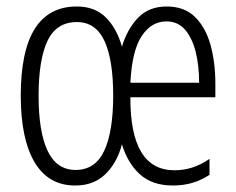

<svg xmlns="http://www.w3.org/2000/svg" viewBox="-20 -562 729 592"><path d="M494 -542Q549 -542 582 -509Q615 -476 629.5 -422Q644 -368 644 -305V-262H382Q381 -37 518 -37Q545 -37 571.5 -45Q598 -53 626 -72V-23Q602 -7 574 1.5Q546 10 513 10Q450 10 412 -24Q374 -58 356 -117Q341 -60 305 -25Q269 10 212 10Q129 10 86.5 -62Q44 -134 44 -267Q44 -542 217 -542Q272 -542 306 -508.5Q340 -475 356 -418Q372 -472 405.5 -507Q439 -542 494 -542ZM493 -496Q447 -496 417 -451Q387 -406 382 -307H594Q594 -359 583.5 -401.5Q573 -444 551 -470Q529 -496 493 -496ZM217 -494Q154 -494 126.5 -436Q99 -378 99 -267Q99 -155 127 -96.5Q155 -38 213 -38Q274 -38 301.5 -97.5Q329 -157 329 -267Q329 -378 302 -436Q275 -494 217 -494Z"/></svg>

Font: Noto Sans Telugu ExtraCondensed Light
Style: Regular
Weight: 300
Width: 2
Designer: Jelle Bosma - Monotype Design Team
Foundry: Monotype Imaging Inc.
Version: Version 2.005; ttfautohint (v1.8.4.7-5d5b)